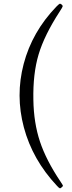

<svg xmlns="http://www.w3.org/2000/svg" viewBox="-20 -817 393 1042"><path d="M316.4 198.2Q322.3 193.4 321.3 189.9Q320.3 186.5 310.5 171.9Q309.6 169.9 308.6 168.9Q230.5 52.7 196.8 -48.8Q163.1 -150.4 161.1 -274.4Q158.2 -417 189.5 -521.5Q220.7 -626 303.7 -753.9Q318.4 -776.4 319.8 -781.7Q321.3 -787.1 314.5 -792.5Q307.6 -797.9 303.7 -796.4Q299.8 -794.9 286.1 -781.2Q154.3 -644.5 108.4 -469.7Q63.5 -298.8 109.4 -126Q156.2 49.8 289.1 191.4Q299.8 203.1 304.2 204.6Q308.6 206.1 316.4 198.2Z"/></svg>

Font: Bpmf GenWan Min R
Style: R
Weight: 400
Foundry: But Ko
Version: Version 1.320